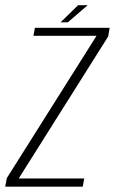

<svg xmlns="http://www.w3.org/2000/svg" viewBox="-44 -698 430 718"><path d="M-24.5 0H265.5L271 -30.5H27L27.5 -33L360.5 -561.5L366 -594H86.5L81 -564H316.5L316 -562.5L-18.5 -32ZM182.5 -614.5H209.5L284 -678.5H248Z"/></svg>

Font: Anybody SemiCondensed ExtraLight
Style: Italic
Weight: 250
Width: 4
Italic angle: -10°
Version: Version 1.113;gftools[0.9.25]